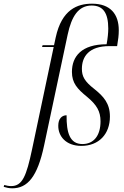

<svg xmlns="http://www.w3.org/2000/svg" viewBox="-149 -781 670 1041"><path d="M-83 240C0 240 54 178 90 8L218 -594C239 -692 276 -751 348 -751C409 -751 438 -712 438 -626C438 -604 435 -573 429 -541C294 -541 241 -476 241 -391C241 -331 270 -299 323 -256C376 -212 396 -177 396 -123C396 -44 358 0 298 0C229 0 211 -62 212 -156C187 -156 167 -138 167 -100C166 -43 208 10 292 10C387 10 447 -54 447 -149C447 -220 413 -258 363 -298C309 -340 295 -367 295 -408C295 -474 333 -531 444 -531H486C492 -566 495 -590 495 -617C495 -704 450 -761 350 -761C271 -761 186 -730 153 -578L144 -536H82L79 -526H142L25 28C-6 175 -28 228 -89 228C-101 228 -116 225 -126 222L-129 232C-116 236 -100 240 -83 240Z"/></svg>

Font: Noto Serif Display Condensed Light
Style: Italic
Weight: 300
Width: 3
Italic angle: -12°
Designer: Monotype Design Team
Foundry: Monotype Imaging Inc.
Version: Version 2.009